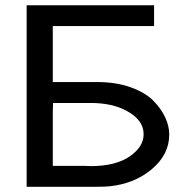

<svg xmlns="http://www.w3.org/2000/svg" viewBox="-20 -715 727 735"><path d="M82 0V-694.8H569.8V-615.2H182.1V-400.9H352.1Q423.8 -400.9 480 -380.9Q536.1 -360.8 566.7 -329.8Q597.2 -298.8 612.5 -265.4Q627.9 -231.9 627.9 -200.2Q627.9 -124 562 -68.1Q496.1 -12.2 400.9 -2Q383.8 0 349.1 0ZM182.1 -80.1H301.8Q305.7 -80.1 314.5 -79.6Q323.2 -79.1 327.1 -79.1Q422.4 -79.1 476.1 -116Q529.8 -152.8 529.8 -201.2Q529.8 -255.4 465.8 -290Q410.6 -320.8 327.1 -320.8H183.1L182.1 -287.1Z"/></svg>

Font: CMU Bright
Style: SemiBold
Weight: 600
Version: Version 0.7.0